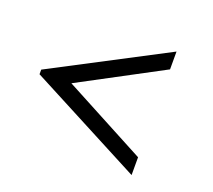

<svg xmlns="http://www.w3.org/2000/svg" viewBox="-104 -753 957 861"><g transform="rotate(20 375.0 -322.5)"><path d="M58.1 -333 600.6 -616.7V-531.7L206.1 -321.8L600.6 -112.3V-27.3L58.1 -311Z"/></g></svg>

Font: Arbutus Slab
Style: Regular
Weight: 400
Designer: Karolina Lach
Foundry: Karolina Lach
Version: Version 1.001; ttfautohint (v0.92) -l 10 -r 16 -G 200 -x 7 -